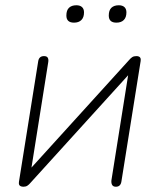

<svg xmlns="http://www.w3.org/2000/svg" viewBox="-20 -703 606 729"><path d="M69 6Q63 6 58.5 4Q54 2 52.5 -2Q51 -6 52 -13L125 -470Q128 -490 147 -490Q158 -490 161.5 -483.5Q165 -477 163 -466L94 -32H68L471 -476Q476 -482 482 -486Q488 -490 498 -490Q504 -490 508 -488Q512 -486 513.5 -482Q515 -478 514 -471L441 -14Q438 6 420 6Q410 6 406 -0.5Q402 -7 403 -18L472 -452H498L95 -8Q90 -2 84 2Q78 6 69 6ZM422 -617Q393 -617 393 -644Q393 -664 403 -673.5Q413 -683 431 -683Q445 -683 452.5 -676Q460 -669 460 -656Q460 -637 450 -627Q440 -617 422 -617ZM261 -617Q232 -617 232 -644Q232 -664 242 -673.5Q252 -683 270 -683Q284 -683 291.5 -676Q299 -669 299 -656Q299 -637 289 -627Q279 -617 261 -617Z"/></svg>

Font: Nunito Variable Extra Light
Style: Italic
Weight: 200
Italic angle: -9°
Designer: Vernon Adams
Foundry: Vernon Adams
Version: Version 3.602